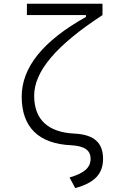

<svg xmlns="http://www.w3.org/2000/svg" viewBox="-20 -752 626 1007"><path d="M374.5 234.4C475.1 207.5 520.5 160.2 520.5 81.1C520.5 -3.9 472.7 -46.4 370.6 -51.3C231.4 -58.1 159.2 -125 159.2 -250C159.2 -377.9 274.4 -514.2 517.6 -672.9V-732.4H121.1V-672.9H430.7V-663.1C205.1 -537.1 93.8 -398.4 93.8 -245.1C93.8 -84.5 183.1 2.4 354 9.8C423.3 13.7 455.1 36.1 455.1 81.1C455.1 127 421.4 157.2 344.7 178.7Z"/></svg>

Font: Cascadia Code PL Light
Style: Regular
Weight: 300
Monospace: yes
Designer: Aaron Bell
Foundry: Saja Typeworks
Version: Version 2404.023